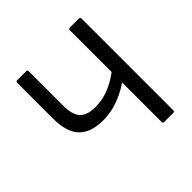

<svg xmlns="http://www.w3.org/2000/svg" viewBox="-172 -798 942 942"><g transform="rotate(-45 298.5 -327.5)"><path d="M239 -217Q155 -217 113 -260Q71 -303 71 -397V-646Q71 -655 80 -655H142Q151 -655 151 -646V-409Q151 -345 176 -317.5Q201 -290 259 -290Q306 -290 350.5 -307.5Q395 -325 436 -356V-646Q436 -655 446 -655H508Q517 -655 517 -646V-9Q517 0 508 0H446Q436 0 436 -9V-283Q392 -253 342 -235Q292 -217 239 -217Z"/></g></svg>

Font: Sofia Sans Semi Condensed
Style: Regular
Weight: 400
Designer: Botio Nikoltchev, Ani Petrova
Foundry: lettersoup
Version: Version 4.100; ttfautohint (v1.8.4.7-5d5b)